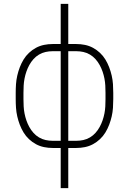

<svg xmlns="http://www.w3.org/2000/svg" viewBox="-20 -755 665 990"><path d="M293 215V8H252Q229 8 207 3.5Q185 -1 165.5 -11.5Q146 -22 129.5 -37.5Q113 -53 101.5 -72Q90 -91 82 -112Q74 -133 69 -155Q64 -177 62.5 -199Q61 -221 61 -244V-276Q61 -299 62.5 -321Q64 -343 69 -365Q74 -387 82 -408Q90 -429 101.5 -448Q113 -467 129.5 -482.5Q146 -498 165.5 -508.5Q185 -519 207 -523.5Q229 -528 252 -528H293V-735H332V-528H373Q396 -528 418 -523.5Q440 -519 459.5 -508.5Q479 -498 495.5 -482.5Q512 -467 523.5 -448Q535 -429 543 -408Q551 -387 556 -365Q561 -343 562.5 -321Q564 -299 564 -276V-244Q564 -221 562.5 -199Q561 -177 556 -155Q551 -133 543 -112Q535 -91 523.5 -72Q512 -53 495.5 -37.5Q479 -22 459.5 -11.5Q440 -1 418 3.5Q396 8 373 8H332V215ZM252 -29H293V-491H252Q233 -491 215 -487Q197 -483 181 -473.5Q165 -464 152.5 -450Q140 -436 131 -419.5Q122 -403 116 -385.5Q110 -368 106.5 -350Q103 -332 102 -313.5Q101 -295 101 -276V-244Q101 -225 102 -206.5Q103 -188 106.5 -170Q110 -152 116 -134.5Q122 -117 131 -100.5Q140 -84 152.5 -70Q165 -56 181 -46.5Q197 -37 215 -33Q233 -29 252 -29ZM373 -29Q392 -29 410 -33Q428 -37 444 -46.5Q460 -56 472.5 -70Q485 -84 494 -100.5Q503 -117 509 -134.5Q515 -152 518.5 -170Q522 -188 523 -206.5Q524 -225 524 -244V-276Q524 -295 523 -313.5Q522 -332 518.5 -350Q515 -368 509 -385.5Q503 -403 494 -419.5Q485 -436 472.5 -450Q460 -464 444 -473.5Q428 -483 410 -487Q392 -491 373 -491H332V-29Z"/></svg>

Font: Zed Sans Extralight
Style: Regular
Weight: 200
Designer: Belleve Invis
Foundry: Belleve Invis
Version: Version 1.0.0; ttfautohint (v1.8.4)